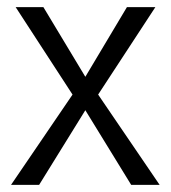

<svg xmlns="http://www.w3.org/2000/svg" viewBox="-20 -520 480 540"><path d="M184 -254 24 -500H102L220 -304L337 -500H417L256 -254L429 0H349L220 -210L90 0H11Z"/></svg>

Font: Sarabun Light
Style: Regular
Weight: 300
Designer: Suppakit Chalermlarp | Katatrad Co.,Ltd.
Foundry: Cadson Demak Co.,Ltd.
Version: Version 1.000; ttfautohint (v1.6)